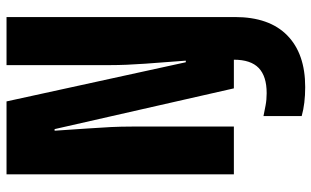

<svg xmlns="http://www.w3.org/2000/svg" viewBox="-208 -546 978 603"><g transform="rotate(-90 281.5 -245.0)"><path d="M35 0V-714H264L387 -151H392Q387 -215 382.5 -277.5Q378 -340 378 -389V-714H529V3Q529 111 471.5 167.5Q414 224 309 224Q257 224 218 213V93Q233 96 251 99.5Q269 103 290 103Q343 103 369 78Q395 53 395 0H305L177 -563H172Q176 -501 179 -459Q182 -417 183.5 -385.5Q185 -354 185 -321V0Z"/></g></svg>

Font: Noto Sans Mono SemiCondensed Black
Style: Regular
Weight: 900
Width: 4
Designer: Monotype Design Team
Foundry: Monotype Imaging Inc.
Version: Version 2.014; ttfautohint (v1.8.4.7-5d5b)